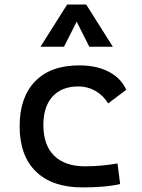

<svg xmlns="http://www.w3.org/2000/svg" viewBox="-20 -815 626 845"><path d="M342.8 9.8Q210.4 9.8 138.4 -59.8Q66.4 -129.4 66.4 -259.8Q66.4 -386.7 134.5 -457Q202.6 -527.3 329.1 -527.3Q404.8 -527.3 458.7 -499.3Q512.7 -471.2 535.6 -419.9L456.1 -359.9Q434.1 -395.5 399.9 -415Q365.7 -434.6 325.2 -434.6Q252 -434.6 211.4 -390.4Q170.9 -346.2 170.9 -264.6Q170.9 -176.3 218.5 -129.6Q266.1 -83 354.5 -83Q390.6 -83 426.8 -86.4Q462.9 -89.8 497.1 -95.7L508.8 -4.9Q468.8 3.9 426 6.8Q383.3 9.8 342.8 9.8ZM158.2 -609.4 275.4 -794.9H359.4L476.6 -609.4H373L317.4 -719.7L261.7 -609.4Z"/></svg>

Font: CaskaydiaCove NFP
Style: Regular
Weight: 400
Designer: Aaron Bell
Foundry: Saja Typeworks
Version: Version 2111.001; VTT 6.35;Nerd Fonts 3.1.1